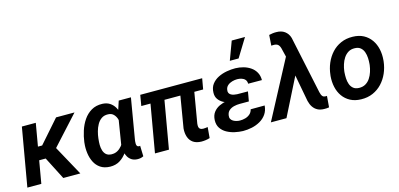

<svg xmlns="http://www.w3.org/2000/svg" viewBox="-70 -1224 3487 1679"><g transform="rotate(-15 1673.5 -384.5)"><path d="M231 -528.3 139.6 0H13.2L105 -528.3ZM581.5 -528.3 286.1 -204.1H149.9L154.3 -322.3H233.4L414.6 -528.3ZM338.4 0 220.2 -231 331.1 -294.9 492.7 0Z M596.2 -245.1 597.2 -255.9Q603.5 -304.2 619.6 -354.7Q635.7 -405.3 664.3 -447.5Q692.9 -489.7 735.4 -514.9Q777.8 -540 835.4 -538.1Q874.5 -536.6 901.6 -519Q928.7 -501.5 945.8 -472.9Q962.9 -444.3 971.7 -409.7Q980.5 -375 983.2 -339.4Q985.8 -303.7 983.9 -272.9L981.4 -246.6Q974.1 -204.6 957.5 -158.9Q940.9 -113.3 914.1 -74.2Q887.2 -35.2 849.4 -11.7Q811.5 11.7 760.7 10.7Q708.5 9.3 674.3 -13.9Q640.1 -37.1 621.6 -74.5Q603 -111.8 597.2 -156.5Q591.3 -201.2 596.2 -245.1ZM724.6 -255.9 723.6 -245.6Q720.7 -222.2 720.9 -196Q721.2 -169.9 728.3 -146.2Q735.4 -122.6 752 -107.4Q768.6 -92.3 799.3 -90.8Q830.1 -89.8 853.8 -102.8Q877.4 -115.7 895.3 -137.9Q913.1 -160.2 924.3 -187Q935.5 -213.9 940.9 -240.2L945.8 -275.4Q947.3 -298.3 945.1 -325.7Q942.9 -353 933.8 -377.9Q924.8 -402.8 907 -419.4Q889.2 -436 859.9 -436.5Q824.7 -438 800.3 -420.9Q775.9 -403.8 760.3 -375.7Q744.6 -347.7 736.1 -315.7Q727.5 -283.7 724.6 -255.9ZM981.9 -528.3H1092.3L1030.3 -162.1Q1029.3 -155.3 1028.1 -144.5Q1026.9 -133.8 1027.6 -123.3Q1028.3 -112.8 1033 -105.2Q1037.6 -97.7 1048.8 -96.7Q1051.8 -96.2 1054.7 -96.9Q1057.6 -97.7 1060.5 -98.1L1063.5 -2.4Q1050.3 4.4 1036.6 7.1Q1022.9 9.8 1007.8 9.3Q978 8.3 957 -4.9Q936 -18.1 923.6 -39.6Q911.1 -61 905.8 -87.2Q900.4 -113.3 901.4 -140.1L947.3 -422.4Z M1737.3 -528.3 1720.2 -431.2H1160.2L1176.8 -528.3ZM1386.7 -528.3 1294.9 0H1168.5L1260.3 -528.3ZM1530.3 -528.3H1656.7L1593.3 -155.8Q1591.3 -138.7 1593.5 -126.5Q1595.7 -114.3 1604.5 -107.2Q1613.3 -100.1 1631.8 -99.6Q1642.1 -99.6 1652.6 -100.8Q1663.1 -102.1 1673.3 -103.5L1665 -5.9Q1646.5 0 1627.2 2.7Q1607.9 5.4 1588.9 5.4Q1543 4.4 1514.6 -15.1Q1486.3 -34.7 1474.6 -68.8Q1462.9 -103 1466.3 -146Z M1968.3 -287.6 2089.8 -287.1 2079.1 -226.6H1996.1Q1970.7 -226.6 1944.8 -220.5Q1918.9 -214.4 1899.9 -198.5Q1880.9 -182.6 1877 -152.8Q1874 -134.8 1881.3 -121.8Q1888.7 -108.9 1901.9 -101.1Q1915 -93.3 1930.9 -89.4Q1946.8 -85.4 1961.9 -85.4Q1985.8 -85 2010.3 -91.8Q2034.7 -98.6 2052.7 -114.5Q2070.8 -130.4 2076.7 -156.2L2203.6 -156.7Q2199.7 -110.8 2177.5 -78.9Q2155.3 -46.9 2120.4 -26.9Q2085.4 -6.8 2044.7 2Q2003.9 10.7 1963.4 10.3Q1928.2 9.3 1890.1 1Q1852.1 -7.3 1819.3 -25.4Q1786.6 -43.5 1766.8 -73Q1747.1 -102.5 1748.5 -145.5Q1750.5 -188.5 1771.5 -216.1Q1792.5 -243.7 1825.2 -259.3Q1857.9 -274.9 1895.5 -281.2Q1933.1 -287.6 1968.3 -287.6ZM2083.5 -252 1977.5 -252.4Q1949.7 -253.4 1918.5 -260.5Q1887.2 -267.6 1859.9 -282.5Q1832.5 -297.4 1815.7 -321.3Q1798.8 -345.2 1799.8 -379.9Q1800.8 -426.3 1824 -456.8Q1847.2 -487.3 1883.3 -505.4Q1919.4 -523.4 1960.9 -530.8Q2002.4 -538.1 2040 -537.6Q2077.1 -536.6 2112.1 -526.9Q2147 -517.1 2175.5 -497.6Q2204.1 -478 2220.9 -448.2Q2237.8 -418.5 2237.8 -377.4L2113.3 -377.9Q2113.3 -400.9 2101.3 -414.8Q2089.4 -428.7 2070.1 -434.8Q2050.8 -440.9 2029.8 -440.9Q2008.3 -440.9 1984.6 -434.3Q1960.9 -427.7 1943.4 -412.6Q1925.8 -397.5 1922.4 -372.6Q1919.4 -355.5 1925.5 -344.2Q1931.6 -333 1943.1 -326.7Q1954.6 -320.3 1969 -317.4Q1983.4 -314.5 1997.1 -314L2094.2 -313.5ZM2010.3 -612.8 2072.3 -779.8H2192.4L2089.8 -612.8Z M2534.7 -349.1 2358.9 0H2217.8L2504.4 -541L2594.2 -538.1ZM2468.3 -750Q2490.2 -750 2508.8 -744.6Q2527.3 -739.3 2542.2 -728.5Q2557.1 -717.8 2568.1 -702.1Q2579.1 -686.5 2585 -665.5L2695.3 -145.5Q2697.8 -134.3 2701.9 -123.5Q2706.1 -112.8 2713.1 -105.2Q2720.2 -97.7 2733.4 -96.7Q2737.8 -96.2 2742.4 -96.2Q2747.1 -96.2 2751.5 -96.7L2743.2 4.9Q2731.9 6.8 2720.7 7.6Q2709.5 8.3 2698.2 7.8Q2664.1 7.3 2639.6 -5.6Q2615.2 -18.6 2599.4 -42Q2583.5 -65.4 2575.7 -98.1L2504.4 -479L2474.1 -603Q2470.2 -616.2 2464.1 -626Q2458 -635.7 2448.2 -641.1Q2438.5 -646.5 2423.8 -647.5Q2416.5 -647.9 2409.4 -647.5Q2402.3 -647 2395 -647L2401.4 -742.2Q2417.5 -746.1 2434.6 -748.3Q2451.7 -750.5 2468.3 -750Z M2826.7 -255.9 2828.1 -266.1Q2834 -321.8 2855.2 -371.3Q2876.5 -420.9 2911.4 -459Q2946.3 -497.1 2994.4 -518.3Q3042.5 -539.6 3101.6 -538.1Q3158.2 -537.1 3199.5 -514.9Q3240.7 -492.7 3266.8 -455.3Q3293 -418 3303.5 -370.4Q3314 -322.8 3309.1 -270L3308.1 -259.3Q3301.8 -204.1 3280.3 -155Q3258.8 -106 3223.6 -68.4Q3188.5 -30.8 3140.6 -9.8Q3092.8 11.2 3034.2 9.8Q2978 8.8 2936.8 -13.2Q2895.5 -35.2 2869.4 -72Q2843.3 -108.9 2832.8 -156.2Q2822.3 -203.6 2826.7 -255.9ZM2953.6 -266.1 2952.6 -255.4Q2950.7 -230.5 2951.9 -202.1Q2953.1 -173.8 2961.9 -148.9Q2970.7 -124 2989.7 -108.2Q3008.8 -92.3 3041 -91.3Q3075.7 -90.3 3100.8 -105.2Q3126 -120.1 3142.6 -145.3Q3159.2 -170.4 3168.9 -200.7Q3178.7 -231 3182.1 -259.8L3183.1 -270Q3185.5 -294.9 3184.1 -323.7Q3182.6 -352.5 3173.8 -377.7Q3165 -402.8 3146 -419.2Q3127 -435.5 3094.2 -436.5Q3059.6 -438 3034.4 -422.4Q3009.3 -406.7 2992.7 -381.3Q2976.1 -356 2966.6 -325.4Q2957 -294.9 2953.6 -266.1Z"/></g></svg>

Font: Roboto SemiBold
Style: Italic
Weight: 600
Designer: Christian Robertson
Foundry: Google
Version: Version 3.009; 2024